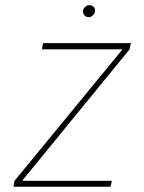

<svg xmlns="http://www.w3.org/2000/svg" viewBox="-20 -710 549 730"><path d="M31.2 0 35.2 -22.5 443.4 -519.5V-522.5H139.6L143.6 -545.9H477.5L472.7 -522.5L66.4 -25.4V-22.5H405.3L400.4 0ZM317.4 -644.5Q306.6 -645 300.3 -652.6Q293.9 -660.2 295.9 -670.9Q296.9 -677.7 304.2 -684.1Q311.5 -690.4 319.3 -690.4Q330.6 -690.4 336.9 -683.1Q343.3 -675.8 340.8 -665Q339.8 -657.2 332.8 -651.1Q325.7 -645 317.4 -644.5Z"/></svg>

Font: Inter Tight Thin
Style: Italic
Weight: 250
Italic angle: -9.39999°
Designer: Rasmus Andersson
Foundry: rsms
Version: Version 3.004